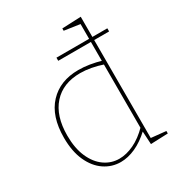

<svg xmlns="http://www.w3.org/2000/svg" viewBox="-181 -885 945 1013"><g transform="rotate(-30 291.5 -379.0)"><path d="M241 -641H551V-622H241ZM261 6Q207 6 162 -24.5Q117 -55 90.5 -113.5Q64 -172 64 -255Q64 -386 130 -456.5Q196 -527 308 -527Q340 -527 375 -521.5Q410 -516 447 -505L440 -501V-738L447 -730L345 -745V-759L460 -764V-18L453 -26L550 -16V-1L445 3L440 -82L444 -79Q398 -36 351.5 -15Q305 6 261 6ZM263 -13Q306 -13 352.5 -35Q399 -57 444 -103L440 -91V-490L445 -483Q371 -508 308 -508Q203 -508 144 -442Q85 -376 85 -256Q85 -179 109 -124.5Q133 -70 173.5 -41.5Q214 -13 263 -13Z"/></g></svg>

Font: Bitter Thin
Style: Regular
Weight: 100
Designer: Sol Matas, and Bitter project Authors
Foundry: Sol Matas
Version: Version 2.002